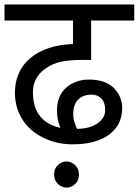

<svg xmlns="http://www.w3.org/2000/svg" viewBox="-20 -642 617 854"><path d="M323.2 -68.8Q380.9 -69.8 414.3 -93.8Q447.8 -117.7 447.8 -152.3Q447.8 -187 430.4 -204.1Q413.1 -221.2 387.7 -221.2Q362.3 -221.2 344.2 -211.4Q326.2 -201.7 315.9 -183.1Q305.7 -164.6 305.7 -133.3Q305.7 -102.1 323.2 -68.8ZM385.3 -375.5H345.7Q289.6 -375.5 252.7 -367.7Q215.8 -359.9 185.5 -339.4Q126 -298.8 126.5 -231.9Q126.5 -100.6 248.5 -73.2Q233.4 -111.3 233.4 -151.4Q233.4 -191.4 249.3 -220.9Q265.1 -250.5 298.6 -269.3Q332 -288.1 374.5 -288.1Q449.2 -288.1 486.3 -250.5Q523.4 -212.9 523.4 -162.1Q523.4 -111.3 497.3 -75.4Q471.2 -39.6 421.9 -19.8Q372.6 0 303 0Q233.4 0 173.1 -29.1Q112.8 -58.1 79.6 -110.8Q46.4 -163.6 46.4 -228.5Q46.4 -293.5 77.4 -341.3Q108.4 -389.2 167.7 -416.5Q227.1 -443.8 304.7 -445.8V-550.8H0V-622.1H577.1V-550.8H385.3ZM275.9 76.2Q290 76.2 302.7 84Q331.1 101.1 331.1 134.8Q331.1 168.5 302.7 185.1Q290 192.4 275.4 192.4Q261.7 192.4 249 184.6Q220.7 167.5 220.7 133.8Q220.7 100.6 248.5 84Q261.2 76.2 275.9 76.2Z"/></svg>

Font: NotoSans
Style: Regular
Weight: 400
Designer: Monotype Design team
Foundry: Monotype Imaging Inc.
Version: Version 1.04